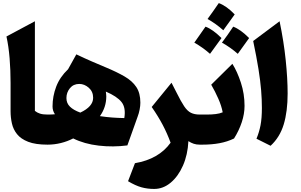

<svg xmlns="http://www.w3.org/2000/svg" viewBox="-20 -941 1955 1249"><path d="M207 -802.7V-219.7Q221.2 -208 240.2 -201.9Q259.3 -195.8 289.1 -195.8H289.6V0H289.1Q210.9 0 163.3 -18.6Q115.7 -37.1 90.8 -68.4Q65.9 -99.6 57.4 -138.4Q48.8 -177.2 48.8 -217.3V-401.4Q48.8 -483.9 42.5 -562Q36.1 -640.1 22 -703.6Z M476.6 -587.4Q527.3 -563 577.4 -541.3Q627.4 -519.5 668.9 -502.4Q740.2 -472.7 790.3 -443.6Q840.3 -414.6 866.7 -375Q893.1 -335.4 893.1 -272.9Q893.1 -252.9 888.4 -228.5Q883.8 -204.1 875 -181.2L808.6 4.9Q715.8 17.1 622.3 6.3Q528.8 -4.4 456.1 -40.5Q418.5 -21 375.7 -10.5Q333 0 289.6 0Q279.3 0 273.7 -7.8Q268.1 -15.6 268.1 -38.6V-157.2Q268.1 -180.2 273.7 -188Q279.3 -195.8 289.6 -195.8Q321.3 -195.8 337.4 -197.8Q321.8 -220.2 321.8 -248.5Q321.8 -314.9 345.5 -377.2Q369.1 -439.5 422.9 -490.7ZM502.4 -208.5Q585.9 -247.6 585.9 -304.7Q585.9 -345.2 557.6 -370.1Q529.3 -395 495.6 -395Q457.5 -395 434.8 -367.2Q412.1 -339.4 412.1 -303.2Q412.1 -269.5 435.1 -247.1Q458 -224.6 502.4 -208.5ZM629.9 -185.5Q673.3 -179.2 709.5 -176.5Q745.6 -173.8 788.6 -172.9Q799.8 -240.7 770.5 -277.3Q741.2 -314 668.5 -345.2Q669.4 -337.4 670.4 -329.6Q671.4 -321.8 671.4 -313.5Q671.4 -243.7 629.9 -185.5Z M1095.7 -402.8 1128.4 -338.9Q1157.2 -280.8 1178 -249.8Q1198.7 -218.8 1221.9 -207.3Q1245.1 -195.8 1279.3 -195.8H1279.8V0H1279.3Q1257.3 0 1240 -5.9Q1222.7 -11.7 1205.6 -22.9Q1201.2 65.9 1170.2 136.2Q1139.2 206.5 1090.3 247.3Q1041.5 288.1 982.9 288.1Q938.5 288.1 899.9 277.3Q861.3 266.6 813 237.8L857.9 120.6Q1013.2 94.2 1089.8 -12.7Q1067.4 -73.7 1038.1 -129.2Q1008.8 -184.6 966.8 -245.1Z M1279.8 0Q1269 0 1263.7 -8.1Q1258.3 -16.1 1258.3 -38.6V-157.2Q1258.3 -179.7 1263.7 -187.7Q1269 -195.8 1279.8 -195.8H1326.2Q1357.4 -195.8 1383.3 -199Q1409.2 -202.1 1428.7 -210.4Q1420.9 -252.4 1400.1 -299.3Q1379.4 -346.2 1354 -390.1L1491.7 -525.9Q1523.4 -475.6 1547.1 -403.1Q1570.8 -330.6 1570.8 -252.4Q1570.8 -200.2 1552.7 -145.8Q1534.7 -91.3 1502.4 -40Q1459 -19 1408.2 -9.5Q1357.4 0 1295.9 0ZM1423.8 -663.6Q1463.9 -717.3 1497.1 -767.6Q1544.9 -749.5 1600.6 -693.4Q1579.6 -663.1 1526.9 -590.8Q1478.5 -633.3 1423.8 -663.6ZM1244.1 -663.6Q1287.1 -726.6 1316.9 -767.6Q1364.3 -750 1420.9 -693.4Q1383.8 -643.6 1346.2 -590.8Q1298.8 -632.8 1244.1 -663.6ZM1330.1 -817.4Q1365.2 -865.2 1403.3 -920.9Q1454.1 -902.3 1506.8 -847.2Q1481 -811 1432.6 -744.1Q1383.3 -788.1 1330.1 -817.4Z M1798.8 -802.7Q1826.2 -670.4 1838.6 -549.8Q1851.1 -429.2 1851.1 -333Q1851.1 -215.8 1825.7 -131.8Q1800.3 -47.9 1740.2 7.3L1648.4 -38.6Q1666 -80.6 1674.8 -126.2Q1683.6 -171.9 1683.6 -238.3Q1683.6 -294.4 1678.7 -354.2Q1673.8 -414.1 1661.6 -490.7Q1649.4 -567.4 1627 -674.3Z"/></svg>

Font: Pinar DS1 ExtraBold
Style: Regular
Weight: 800
Designer: Amin Abedi
Version: Version 3.000